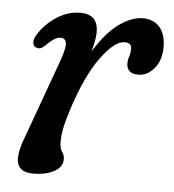

<svg xmlns="http://www.w3.org/2000/svg" viewBox="-41 -480 477 527"><g transform="rotate(5 198.0 -216.5)"><path d="M50.5 -336Q40.5 -337 38.5 -348Q36.5 -359 45.5 -372.5Q65 -403.5 96 -423Q127 -442.5 159.5 -442.5Q209 -442.5 209 -393.5Q209 -373.5 199.5 -339.5Q232.5 -393 267 -417.8Q301.5 -442.5 332.5 -442.5Q362 -442.5 378.8 -423Q395.5 -403.5 395.5 -368.5Q395.5 -331.5 376.2 -309.2Q357 -287 333.5 -287Q315.5 -287 308 -294.8Q300.5 -302.5 300.5 -314.5Q300.5 -325.5 303.8 -334.5Q307 -343.5 307 -356.5Q307 -372.5 288 -372.5Q260.5 -372.5 223.5 -322.2Q186.5 -272 156 -179Q143.5 -139.5 140 -120.2Q136.5 -101 136.5 -86.5Q136.5 -66.5 143 -58Q149.5 -49.5 149.5 -37.5Q149.5 -16.5 126.8 -4Q104 8.5 69 8.5Q33 8.5 25.8 -15.5Q18.5 -39.5 38.5 -91L115.5 -303.5Q128.5 -339 127.5 -354.2Q126.5 -369.5 111.5 -369.5Q103 -369.5 93.5 -363.2Q84 -357 68 -341.5Q58 -333 50.5 -336Z"/></g></svg>

Font: Fraunces 144pt S100
Style: Italic
Weight: 400
Italic angle: -16°
Version: Version 1.000; ttfautohint (v1.8.3)